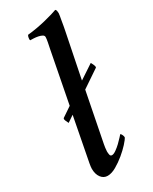

<svg xmlns="http://www.w3.org/2000/svg" viewBox="-185 -740 631 793"><g transform="rotate(-30 130.0 -344.0)"><path d="M133 -565Q136 -579 139 -594.5Q142 -610 142 -618Q142 -625 134.5 -629Q127 -633 117 -635Q107 -637 96.5 -637.5Q86 -638 80 -638Q78 -641 79.5 -650Q81 -659 84 -662Q105 -664 127.5 -668Q150 -672 170.5 -677Q191 -682 207.5 -687Q224 -692 232 -695Q236 -693 237 -687Q238 -681 238 -676Q238 -673 236.5 -664.5Q235 -656 233 -644.5Q231 -633 229 -621Q227 -609 225 -600L182 -387L250 -432Q251 -430 253 -426Q255 -422 257 -417.5Q259 -413 259.5 -409Q260 -405 258 -404L175 -348L129 -114Q128 -111 126.5 -98.5Q125 -86 125 -82Q125 -75 126.5 -66.5Q128 -58 136 -58Q144 -58 156 -66.5Q168 -75 179 -85.5Q190 -96 198.5 -105.5Q207 -115 208 -116Q211 -116 214.5 -108.5Q218 -101 218 -96Q214 -87 198.5 -70Q183 -53 162.5 -36Q142 -19 119.5 -6Q97 7 78 7Q59 7 47 -9Q35 -25 35 -51Q35 -59 38 -76Q41 -93 44 -107L78 -284L47 -263Q44 -268 40 -278Q36 -288 40 -291L86 -322Z"/></g></svg>

Font: Vermiglione Medium
Style: Italic
Weight: 500
Italic angle: -11°
Version: Version 1.000